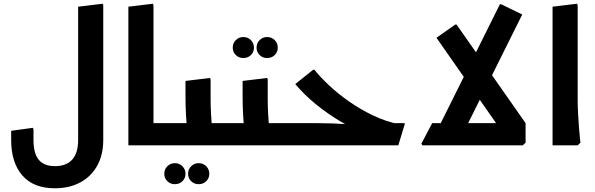

<svg xmlns="http://www.w3.org/2000/svg" viewBox="-20 -781 3200 1032"><path d="M400 -212V-745L532 -761L535 -753V-212ZM275 231Q160 231 100 162Q40 93 40 -29H160Q160 44 188.5 78Q217 112 275 112Q337 112 368.5 76.5Q400 41 400 -29H535Q535 52 502 110.5Q469 169 410.5 200Q352 231 275 231ZM40 -29V-78L157 -94L160 -86V-29ZM400 -29V-346L532 -362L535 -354V-29Z M805 0 670 -1V-745L802 -761L805 -753ZM670 0V-119H891V0ZM891 0V-119Q903 -119 907 -103Q911 -87 911 -60Q911 -35 907 -17.5Q903 0 891 0Z M920 209Q896 209 879.5 193Q863 177 863 153Q863 129 879.5 112.5Q896 96 920 96Q944 96 960.5 112.5Q977 129 977 153Q977 177 960.5 193Q944 209 920 209ZM1048 209Q1024 209 1007.5 193Q991 177 991 153Q991 129 1007.5 112.5Q1024 96 1048 96Q1072 96 1088.5 112.5Q1105 129 1105 153Q1105 177 1088.5 193Q1072 209 1048 209Z M1071 0V-119H1198V0ZM1198 0V-119Q1210 -119 1214 -103Q1218 -87 1218 -60Q1218 -35 1214 -17.5Q1210 0 1198 0ZM986 0 989 -42Q989 -42 986 -74.5Q983 -107 980 -158Q977 -209 977 -265V-346L1109 -362L1112 -354V-247Q1112 -206 1114.5 -165Q1117 -124 1119.5 -89.5Q1122 -55 1124.5 -34.5Q1127 -14 1127 -14L1112 0ZM891 0V-119H997V0ZM891 0Q880 0 875.5 -17.5Q871 -35 871 -61Q871 -87 875.5 -103Q880 -119 891 -119Z M1288 -469Q1264 -469 1247.5 -485Q1231 -501 1231 -525Q1231 -549 1247.5 -565.5Q1264 -582 1288 -582Q1312 -582 1328.5 -565.5Q1345 -549 1345 -525Q1345 -501 1328.5 -485Q1312 -469 1288 -469ZM1416 -469Q1392 -469 1375.5 -485Q1359 -501 1359 -525Q1359 -549 1375.5 -565.5Q1392 -582 1416 -582Q1440 -582 1456.5 -565.5Q1473 -549 1473 -525Q1473 -501 1456.5 -485Q1440 -469 1416 -469Z M1378 0V-119H1505V0ZM1505 0V-119Q1517 -119 1521 -103Q1525 -87 1525 -60Q1525 -35 1521 -17.5Q1517 0 1505 0ZM1293 0 1296 -42Q1296 -42 1293 -74.5Q1290 -107 1287 -158Q1284 -209 1284 -265V-346L1416 -362L1419 -354V-247Q1419 -206 1421.5 -165Q1424 -124 1426.5 -89.5Q1429 -55 1431.5 -34.5Q1434 -14 1434 -14L1419 0ZM1198 0V-119H1304V0ZM1198 0Q1187 0 1182.5 -17.5Q1178 -35 1178 -61Q1178 -87 1182.5 -103Q1187 -119 1198 -119Z M2099 -13Q2028 -27 1954.5 -56.5Q1881 -86 1810.5 -128Q1740 -170 1677.5 -221Q1615 -272 1567 -329L1663 -406H1670Q1702 -366 1749.5 -321.5Q1797 -277 1857 -235Q1917 -193 1985 -160.5Q2053 -128 2126 -113ZM1505 0V-119H1693Q1733 -119 1771 -117.5Q1809 -116 1834.5 -114Q1860 -112 1860 -112L1954 -119H2155V-112L2121 0ZM1505 0Q1494 0 1489.5 -17.5Q1485 -35 1485 -61Q1485 -87 1489.5 -103Q1494 -119 1505 -119Z M2450 -26 2329 -79 2667 -758H2674L2787 -703ZM2250 0 2245 -9 2303 -119H2805V-14L2790 0ZM2694 -51 2326 -578 2427 -649H2434L2805 -119Z M2950 0V-745L3082 -761L3085 -753V-247Q3085 -206 3087.5 -165Q3090 -124 3092.5 -89.5Q3095 -55 3097.5 -34.5Q3100 -14 3100 -14L3085 0Z"/></svg>

Font: Fustat ExtraBold
Style: Regular
Weight: 800
Designer: Mohamed Gaber, Khaled Hosny, Laura Garcia Mut
Foundry: Kief Type Foundry, Alif Type Foundry, Hard Type Foundry
Version: Version 1.007